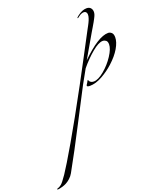

<svg xmlns="http://www.w3.org/2000/svg" viewBox="-873 -950 1720 2067"><g transform="rotate(-20 -12.5 84.0)"><path d="M336 -750Q306 -750 274 -725Q257 -711 255 -711Q250 -711 250 -716Q250 -719 269 -735Q326 -780 376 -780Q407 -780 423 -762Q439 -744 439 -716Q439 -704 434.5 -688.5Q430 -673 418 -650.5Q406 -628 398 -613Q390 -598 370 -565Q350 -532 342 -518L188 -252Q390 -451 504 -451Q525 -451 543 -435Q561 -419 561 -381Q561 -327 521 -258.5Q481 -190 406 -122Q346 -67 270 -24.5Q194 18 127 18Q94 18 94 4Q94 -1 109 -22Q111 -26 115 -33.5Q119 -41 122 -45.5Q125 -50 127 -50Q128 -50 129 -47.5Q130 -45 131.5 -41Q133 -37 135 -34Q150 -12 183 -12Q233 -12 303 -70Q373 -128 423 -204.5Q473 -281 473 -332Q473 -365 456.5 -377.5Q440 -390 420 -390Q373 -390 296 -326Q219 -262 148 -176Q93 -79 59 -16Q3 89 -136.5 360.5Q-276 632 -388 832Q-404 861 -429 883.5Q-454 906 -477 918Q-500 930 -523.5 937Q-547 944 -559.5 946Q-572 948 -577 948Q-586 948 -586 944Q-586 941 -584 939.5Q-582 938 -578 936.5Q-574 935 -568 933Q-562 931 -553 926Q-544 921 -534 913Q-513 897 -461.5 821.5Q-410 746 -281.5 525Q-153 304 26 -28Q81 -129 169 -296Q257 -463 304 -551Q307 -557 317.5 -576Q328 -595 331.5 -602Q335 -609 343 -624.5Q351 -640 354 -648.5Q357 -657 361.5 -669.5Q366 -682 367.5 -692Q369 -702 369 -712Q369 -728 360 -739Q351 -750 336 -750Z"/></g></svg>

Font: Miama Nueva
Style: Medium
Weight: 400
Italic angle: -28°
Version: Version 1.0